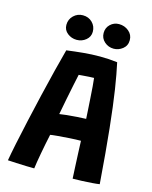

<svg xmlns="http://www.w3.org/2000/svg" viewBox="-127 -946 821 1036"><g transform="rotate(15 283.0 -428.0)"><path d="M166.5 7.5Q151.5 7.5 123 6.8Q94.5 6 65.2 4.5Q36 3 18 2Q24 -33.5 36.5 -94.2Q49 -155 65.8 -229.5Q82.5 -304 100.8 -382Q119 -460 136.8 -530.5Q154.5 -601 168.5 -652.5Q212.5 -658.5 260 -663Q307.5 -667.5 353.5 -667.5Q403 -667.5 450.5 -661.5Q463.5 -603 476.8 -517.8Q490 -432.5 503.2 -306.8Q516.5 -181 530 -1.5Q515 1 488.2 3Q461.5 5 432.5 6.2Q403.5 7.5 381 7.5Q379.5 -16.5 377.8 -55.2Q376 -94 374.2 -134.2Q372.5 -174.5 371.5 -201.5Q345 -201.5 309 -199.2Q273 -197 242.5 -194.2Q212 -191.5 202.5 -189.5Q190.5 -134 180.5 -79.2Q170.5 -24.5 166.5 7.5ZM221 -310.5Q234.5 -313 261.8 -315.8Q289 -318.5 318.5 -320.5Q348 -322.5 368 -323Q367.5 -335.5 365.5 -366.2Q363.5 -397 361.2 -433.8Q359 -470.5 356.5 -502Q354 -533.5 352 -547.5Q343 -547.5 325.2 -546.5Q307.5 -545.5 290.8 -544Q274 -542.5 267.5 -542Q263.5 -523 255.2 -484Q247 -445 237.8 -398.2Q228.5 -351.5 221 -310.5ZM413 -727Q383 -727 361 -746.5Q339 -766 339 -795.5Q339 -824.5 359.2 -843.8Q379.5 -863 407.5 -863Q439 -863 462.2 -843.5Q485.5 -824 485.5 -794Q485.5 -763 462.8 -745Q440 -727 413 -727ZM207.5 -721.5Q178.5 -721.5 156 -739.2Q133.5 -757 133.5 -785.5Q133.5 -816.5 155.2 -837.5Q177 -858.5 207 -858.5Q239 -858.5 260 -837.5Q281 -816.5 281 -786Q281 -758 259 -739.8Q237 -721.5 207.5 -721.5Z"/></g></svg>

Font: Grandstander SemiBold
Style: Regular
Weight: 600
Designer: Tyler Finck
Foundry: Etcetera Type Co
Version: Version 1.200; ttfautohint (v1.8.3)